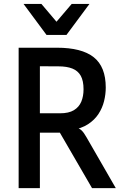

<svg xmlns="http://www.w3.org/2000/svg" viewBox="-20 -974 640 994"><path d="M456.5 0 290 -287H174.5L141.5 -294.5L156 -371.5V-387.5H291Q336 -387.5 362.5 -403.5Q389 -419.5 400.8 -447.5Q412.5 -475.5 412.5 -511.5Q412.5 -556 398 -581.8Q383.5 -607.5 354.8 -619Q326 -630.5 282.5 -630.5L183.5 -631L182.5 -654L141 -727Q164 -727 187.8 -727Q211.5 -727 233.8 -727Q256 -727 274.5 -727Q403 -727 465.2 -677.8Q527.5 -628.5 527.5 -521Q527.5 -486 518.8 -450.5Q510 -415 489.8 -384Q469.5 -353 435.8 -331Q402 -309 352 -300.5L341.5 -315.5Q364 -315.5 378 -312.2Q392 -309 403.2 -298Q414.5 -287 428 -263L579.5 0ZM76.5 0V-727H186.5V0ZM221 -793 102 -953.5H194.5L272.5 -861.5L351 -953.5H443L324 -793Z"/></svg>

Font: Spline Sans Mono Medium
Style: Regular
Weight: 500
Monospace: yes
Version: Version 1.004